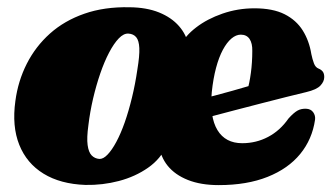

<svg xmlns="http://www.w3.org/2000/svg" viewBox="-20 -510 940 543"><path d="M346.5 -489.5Q394.5 -489 429.8 -474.8Q465 -460.5 486.2 -436.2Q507.5 -412 513.5 -380.5L491.5 -382.5Q503.5 -408.5 534.8 -432.5Q566 -456.5 609.2 -471.5Q652.5 -486.5 699.5 -486.5Q751.5 -486.5 784.8 -469.8Q818 -453 836.2 -423.8Q854.5 -394.5 860.5 -357Q863.5 -342.5 867.8 -331Q872 -319.5 881 -316Q888.5 -313 892.8 -307.5Q897 -302 897 -292Q897 -279.5 886.2 -268Q875.5 -256.5 846 -249.5Q823.5 -244 790 -235.8Q756.5 -227.5 718.2 -217.5Q680 -207.5 643 -198Q606 -188.5 575.5 -180.2Q545 -172 526.8 -167.2Q508.5 -162.5 508.5 -162.5L503.5 -218.5Q503.5 -218.5 514.8 -221.2Q526 -224 545 -228.8Q564 -233.5 587.8 -239.8Q611.5 -246 637 -253.2Q662.5 -260.5 686.5 -267.5L679 -252.5Q685.5 -274 689.5 -303.8Q693.5 -333.5 693.5 -366Q694 -387.5 685.8 -399.8Q677.5 -412 661 -412Q647.5 -412 634.5 -401Q621.5 -390 610.2 -369Q599 -348 591 -318Q583 -288 579 -250Q572.5 -179 595 -142Q617.5 -105 665 -105Q704.5 -105 738.2 -122.8Q772 -140.5 796 -175Q810.5 -191 821 -197Q831.5 -203 845.5 -202.5Q859 -202 865.8 -192.5Q872.5 -183 871 -171.5Q863 -116 829 -74.5Q795 -33 736.8 -9.8Q678.5 13.5 598.5 13.5Q548 13.5 511.5 -1Q475 -15.5 454.2 -41.2Q433.5 -67 429.5 -101.5L451.5 -99Q435 -61 399 -35.8Q363 -10.5 316.5 1.8Q270 14 221.5 13Q151 10.5 103.2 -18.8Q55.5 -48 34.5 -100.5Q13.5 -153 23.5 -224.5Q31 -281 55.8 -329.8Q80.5 -378.5 121.2 -415Q162 -451.5 218.5 -471.2Q275 -491 346.5 -489.5ZM261 -60.5Q272 -60 284.2 -72.8Q296.5 -85.5 309 -108.8Q321.5 -132 332.8 -164Q344 -196 353.2 -234Q362.5 -272 368.5 -313.5Q375 -352.5 374 -374Q373 -395.5 365.2 -404.8Q357.5 -414 343.5 -415Q330 -416 316 -401.5Q302 -387 288.5 -361.2Q275 -335.5 263.5 -302Q252 -268.5 243.2 -231Q234.5 -193.5 230 -156Q225 -120 227.8 -99.8Q230.5 -79.5 239.2 -70.5Q248 -61.5 261 -60.5Z"/></svg>

Font: Fraunces Wonky
Style: Italic
Weight: 900
Italic angle: -16°
Version: Version 1.000;[b76b70a41]